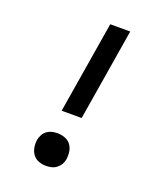

<svg xmlns="http://www.w3.org/2000/svg" viewBox="-138 -824 775 920"><g transform="rotate(20 250.0 -363.5)"><path d="M187 -266 264 -735H366L289 -266ZM206 8Q186 8 168 1Q150 -6 139 -21Q128 -36 124.5 -55.5Q121 -75 124 -95Q127 -109 134 -122Q141 -135 153 -143.5Q165 -152 178.5 -155Q192 -158 206 -158Q226 -158 244.5 -151Q263 -144 274 -129Q285 -114 288 -94.5Q291 -75 288 -55Q286 -41 278.5 -28.5Q271 -16 259 -7Q247 2 233.5 5Q220 8 206 8Z"/></g></svg>

Font: Iosevka Semibold Oblique
Style: Regular
Weight: 600
Italic angle: -9°
Monospace: yes
Designer: Belleve Invis
Foundry: Belleve Invis
Version: Version 32.5.0; ttfautohint (v1.8.4)